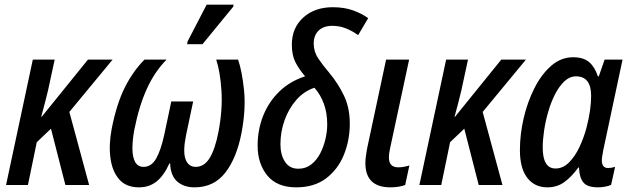

<svg xmlns="http://www.w3.org/2000/svg" viewBox="-20 -795 2711 825"><path d="M6 0 121 -539H215L186 -405Q173 -351 157 -293H159L358 -539H464L278 -314L363 0H261L199 -242L138 -184L100 0Z M577 10Q522 10 492 -24.5Q462 -59 454.5 -116.5Q447 -174 460 -242Q481 -349 516.5 -419.5Q552 -490 601 -539H696Q646 -489 612 -415.5Q578 -342 557 -237Q549 -193 549 -157Q549 -121 560.5 -99.5Q572 -78 597 -78Q630 -78 650.5 -113Q671 -148 686 -217L716 -359H810L780 -217Q765 -145 777 -111.5Q789 -78 821 -78Q858 -78 881.5 -117Q905 -156 919 -230Q937 -325 931.5 -406.5Q926 -488 909 -539H1003Q1020 -490 1028.5 -408.5Q1037 -327 1018 -225Q997 -116 948 -53Q899 10 816 10Q770 10 741.5 -15Q713 -40 711 -93H708Q684 -40 652.5 -15Q621 10 577 10ZM784 -605 786 -617 868 -775H984L982 -766L850 -605Z M1253 10Q1170 10 1128.5 -41Q1087 -92 1087 -169Q1087 -238 1111 -298Q1135 -358 1180.5 -402Q1226 -446 1291 -467Q1263 -500 1248.5 -529.5Q1234 -559 1234 -603Q1234 -675 1283 -719.5Q1332 -764 1410 -764Q1461 -764 1499.5 -749.5Q1538 -735 1562 -717L1519 -644Q1494 -662 1466.5 -673Q1439 -684 1408 -684Q1370 -684 1349 -663.5Q1328 -643 1328 -608Q1328 -573 1347 -544.5Q1366 -516 1395 -482Q1434 -435 1458.5 -383Q1483 -331 1483 -264Q1483 -192 1457.5 -129.5Q1432 -67 1381 -28.5Q1330 10 1253 10ZM1262 -70Q1294 -70 1317.5 -88.5Q1341 -107 1356 -136Q1371 -165 1378.5 -198Q1386 -231 1386 -260Q1386 -310 1371.5 -349.5Q1357 -389 1331 -418Q1286 -403 1253.5 -366Q1221 -329 1203 -279Q1185 -229 1185 -175Q1185 -130 1204.5 -100Q1224 -70 1262 -70Z M1656 10Q1550 9 1550 -94Q1550 -108 1552 -123Q1554 -138 1557 -155L1639 -539H1738L1656 -157Q1651 -134 1651 -119Q1651 -76 1691 -76Q1713 -76 1739 -84L1721 0Q1693 10 1656 10Z M1782 0 1897 -539H1991L1962 -405Q1949 -351 1933 -293H1935L2134 -539H2240L2054 -314L2139 0H2037L1975 -242L1914 -184L1876 0Z M2332 10Q2277 10 2245.5 -31Q2214 -72 2214 -150Q2214 -217 2230 -286.5Q2246 -356 2276 -415.5Q2306 -475 2348 -512Q2390 -549 2443 -549Q2487 -549 2511.5 -528Q2536 -507 2549 -467H2553L2578 -539H2655L2572 -149Q2570 -136 2568 -125.5Q2566 -115 2566 -106Q2566 -73 2593 -73Q2607 -73 2623 -78L2606 -1Q2597 4 2580.5 7Q2564 10 2550 10Q2503 10 2486 -12Q2469 -34 2468 -75H2465Q2435 -34 2404 -12Q2373 10 2332 10ZM2367 -71Q2399 -71 2425 -97Q2451 -123 2470 -163.5Q2489 -204 2500 -246Q2511 -288 2515.5 -322Q2520 -356 2520 -383Q2520 -467 2455 -467Q2428 -467 2405.5 -446Q2383 -425 2365.5 -391Q2348 -357 2336 -316Q2324 -275 2318 -234.5Q2312 -194 2312 -161Q2312 -71 2367 -71Z"/></svg>

Font: Noto Sans Condensed Medium
Style: Italic
Weight: 500
Width: 3
Italic angle: -12°
Designer: Monotype Design Team
Foundry: Monotype Imaging Inc.
Version: Version 2.013; ttfautohint (v1.8.4.7-5d5b)